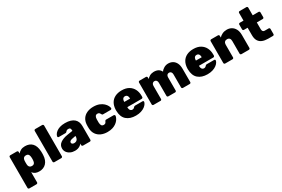

<svg xmlns="http://www.w3.org/2000/svg" viewBox="113 -2042 5234 3565"><g transform="rotate(-30 2730.5 -260.0)"><path d="M78 190Q67 190 59.5 182.5Q52 175 52 164V-494Q52 -505 59.5 -512.5Q67 -520 78 -520H219Q230 -520 237.5 -512.5Q245 -505 245 -494V-461Q269 -491 306 -510.5Q343 -530 397 -530Q444 -530 481.5 -516Q519 -502 547 -473.5Q575 -445 591 -401Q607 -357 610 -298Q611 -277 611 -260Q611 -243 610 -221Q608 -165 592 -122Q576 -79 548 -49.5Q520 -20 482 -5Q444 10 397 10Q351 10 316 -5.5Q281 -21 258 -54V164Q258 175 250 182.5Q242 190 232 190ZM329 -146Q355 -146 369.5 -156.5Q384 -167 390.5 -185.5Q397 -204 399 -228Q402 -260 399 -292Q397 -316 390.5 -334.5Q384 -353 369.5 -363.5Q355 -374 329 -374Q303 -374 287.5 -363Q272 -352 265.5 -334Q259 -316 258 -294Q257 -273 257 -256.5Q257 -240 258 -219Q259 -198 266.5 -182Q274 -166 289 -156Q304 -146 329 -146Z M724 0Q713 0 705.5 -7.5Q698 -15 698 -26V-684Q698 -695 705.5 -702.5Q713 -710 724 -710H873Q883 -710 891 -702.5Q899 -695 899 -684V-26Q899 -15 891 -7.5Q883 0 873 0Z M1164 10Q1109 10 1065.5 -11Q1022 -32 997.5 -67.5Q973 -103 973 -147Q973 -219 1031.5 -260.5Q1090 -302 1188 -318L1304 -336V-343Q1304 -374 1294 -389.5Q1284 -405 1254 -405Q1233 -405 1220 -397Q1207 -389 1196 -374Q1186 -363 1170 -363H1029Q1019 -363 1012.5 -369Q1006 -375 1007 -385Q1008 -403 1022 -427.5Q1036 -452 1065.5 -475.5Q1095 -499 1142 -514.5Q1189 -530 1255 -530Q1322 -530 1370 -515Q1418 -500 1449 -473Q1480 -446 1495 -407.5Q1510 -369 1510 -322V-26Q1510 -15 1502.5 -7.5Q1495 0 1484 0H1339Q1328 0 1320 -7.5Q1312 -15 1312 -26V-58Q1299 -38 1277.5 -23Q1256 -8 1227.5 1Q1199 10 1164 10ZM1222 -121Q1247 -121 1266 -131.5Q1285 -142 1295.5 -164Q1306 -186 1306 -219V-226L1234 -212Q1197 -205 1182 -192Q1167 -179 1167 -162Q1167 -150 1174 -141Q1181 -132 1193.5 -126.5Q1206 -121 1222 -121Z M1861 10Q1786 10 1726.5 -16.5Q1667 -43 1631.5 -94.5Q1596 -146 1592 -219Q1591 -235 1591 -259Q1591 -283 1592 -300Q1596 -374 1631 -425.5Q1666 -477 1726 -503.5Q1786 -530 1861 -530Q1935 -530 1987.5 -509Q2040 -488 2072.5 -457Q2105 -426 2121 -395Q2137 -364 2138 -343Q2139 -332 2130.5 -324.5Q2122 -317 2112 -317H1951Q1940 -317 1934 -322Q1928 -327 1923 -337Q1913 -359 1900 -369.5Q1887 -380 1865 -380Q1834 -380 1819 -358.5Q1804 -337 1803 -295Q1801 -254 1803 -224Q1805 -181 1819.5 -160.5Q1834 -140 1865 -140Q1890 -140 1902 -150.5Q1914 -161 1923 -183Q1927 -193 1933.5 -198.5Q1940 -204 1951 -204H2112Q2122 -204 2130.5 -196Q2139 -188 2138 -177Q2137 -163 2127.5 -139.5Q2118 -116 2098.5 -90.5Q2079 -65 2047 -42Q2015 -19 1969 -4.5Q1923 10 1861 10Z M2470 10Q2345 10 2271.5 -54.5Q2198 -119 2196 -252Q2196 -256 2196 -262.5Q2196 -269 2196 -272Q2199 -355 2232.5 -412.5Q2266 -470 2326.5 -500Q2387 -530 2469 -530Q2561 -530 2621.5 -493.5Q2682 -457 2712 -396.5Q2742 -336 2742 -261V-233Q2742 -223 2734 -215Q2726 -207 2715 -207H2407Q2407 -207 2407 -205Q2407 -203 2407 -201Q2407 -177 2413.5 -158.5Q2420 -140 2434 -129.5Q2448 -119 2468 -119Q2481 -119 2490 -123Q2499 -127 2506 -133.5Q2513 -140 2518 -146Q2527 -155 2532.5 -157.5Q2538 -160 2550 -160H2707Q2716 -160 2722.5 -154Q2729 -148 2728 -139Q2727 -121 2711 -95.5Q2695 -70 2663.5 -46Q2632 -22 2583 -6Q2534 10 2470 10ZM2407 -319H2531V-321Q2531 -348 2524 -367Q2517 -386 2503 -395.5Q2489 -405 2469 -405Q2449 -405 2435 -395.5Q2421 -386 2414 -367Q2407 -348 2407 -321Z M2850 0Q2839 0 2831.5 -7.5Q2824 -15 2824 -26V-494Q2824 -505 2831.5 -512.5Q2839 -520 2850 -520H2987Q2998 -520 3005.5 -512.5Q3013 -505 3013 -494V-461Q3032 -485 3068 -506.5Q3104 -528 3153 -530Q3270 -533 3311 -446Q3334 -482 3376.5 -506Q3419 -530 3467 -530Q3519 -530 3560.5 -506.5Q3602 -483 3627 -434.5Q3652 -386 3652 -308V-26Q3652 -15 3644.5 -7.5Q3637 0 3626 0H3480Q3469 0 3461.5 -7.5Q3454 -15 3454 -26V-302Q3454 -328 3446 -343.5Q3438 -359 3425.5 -366.5Q3413 -374 3396 -374Q3380 -374 3367 -366.5Q3354 -359 3346.5 -343.5Q3339 -328 3339 -302V-26Q3339 -15 3331.5 -7.5Q3324 0 3313 0H3167Q3156 0 3148.5 -7.5Q3141 -15 3141 -26V-302Q3141 -328 3133 -343.5Q3125 -359 3112.5 -366.5Q3100 -374 3083 -374Q3067 -374 3054 -366Q3041 -358 3033 -343Q3025 -328 3025 -302V-26Q3025 -15 3017.5 -7.5Q3010 0 2999 0Z M4006 10Q3881 10 3807.5 -54.5Q3734 -119 3732 -252Q3732 -256 3732 -262.5Q3732 -269 3732 -272Q3735 -355 3768.5 -412.5Q3802 -470 3862.5 -500Q3923 -530 4005 -530Q4097 -530 4157.5 -493.5Q4218 -457 4248 -396.5Q4278 -336 4278 -261V-233Q4278 -223 4270 -215Q4262 -207 4251 -207H3943Q3943 -207 3943 -205Q3943 -203 3943 -201Q3943 -177 3949.5 -158.5Q3956 -140 3970 -129.5Q3984 -119 4004 -119Q4017 -119 4026 -123Q4035 -127 4042 -133.5Q4049 -140 4054 -146Q4063 -155 4068.5 -157.5Q4074 -160 4086 -160H4243Q4252 -160 4258.5 -154Q4265 -148 4264 -139Q4263 -121 4247 -95.5Q4231 -70 4199.5 -46Q4168 -22 4119 -6Q4070 10 4006 10ZM3943 -319H4067V-321Q4067 -348 4060 -367Q4053 -386 4039 -395.5Q4025 -405 4005 -405Q3985 -405 3971 -395.5Q3957 -386 3950 -367Q3943 -348 3943 -321Z M4386 0Q4375 0 4367.5 -7.5Q4360 -15 4360 -26V-494Q4360 -505 4367.5 -512.5Q4375 -520 4386 -520H4531Q4542 -520 4549.5 -512.5Q4557 -505 4557 -494V-458Q4583 -488 4626 -509Q4669 -530 4724 -530Q4778 -530 4822 -505Q4866 -480 4893 -430Q4920 -380 4920 -304V-26Q4920 -15 4912 -7.5Q4904 0 4893 0H4735Q4724 0 4716.5 -7.5Q4709 -15 4709 -26V-297Q4709 -334 4691 -354Q4673 -374 4640 -374Q4607 -374 4588 -354Q4569 -334 4569 -297V-26Q4569 -15 4561.5 -7.5Q4554 0 4543 0Z M5307 0Q5239 0 5187.5 -20Q5136 -40 5107.5 -85.5Q5079 -131 5079 -206V-367H5000Q4989 -367 4981.5 -374.5Q4974 -382 4974 -393V-494Q4974 -505 4981.5 -512.5Q4989 -520 5000 -520H5079V-684Q5079 -695 5086.5 -702.5Q5094 -710 5105 -710H5250Q5261 -710 5268.5 -702.5Q5276 -695 5276 -684V-520H5402Q5413 -520 5420.5 -512.5Q5428 -505 5428 -494V-393Q5428 -382 5420.5 -374.5Q5413 -367 5402 -367H5276V-223Q5276 -194 5288 -177.5Q5300 -161 5326 -161H5410Q5421 -161 5428.5 -153.5Q5436 -146 5436 -135V-26Q5436 -15 5428.5 -7.5Q5421 0 5410 0Z"/></g></svg>

Font: Rubik ExtraBold
Style: Regular
Weight: 800
Designer: Hubert and Fischer
Foundry: Hubert and Fischer
Version: Version 2.300;gftools[0.9.30]